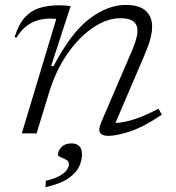

<svg xmlns="http://www.w3.org/2000/svg" viewBox="-20 -542 714 780"><path d="M48 -390 39 -390.5Q55.5 -443.5 81.2 -471.5Q107 -499.5 142 -510Q177 -520.5 220.5 -520.5Q245 -520.5 267 -517L187.5 -273.5H197.5Q269.5 -410.5 344 -466.2Q418.5 -522 490.5 -522Q546.5 -522 572.2 -498Q598 -474 598 -434Q598 -413 591.2 -386Q584.5 -359 569 -323L449 -42.5Q480 -43.5 522.5 -56.5Q565 -69.5 624 -100.5L637.5 -76Q560.5 -24.5 505.8 -7.2Q451 10 420 10Q394.5 10 386.5 -3Q378.5 -16 391.5 -46L516.5 -337Q538.5 -388 538.5 -417Q538.5 -468 470 -468Q414 -468 357.5 -429.5Q301 -391 254.2 -323.8Q207.5 -256.5 181 -171L128.5 0H68.5L208.5 -464.5Q204 -466 197.2 -466.2Q190.5 -466.5 184.5 -466.5Q93.5 -466.5 48 -390ZM215.5 86Q215.5 70.5 229.8 55.5Q244 40.5 271 40.5Q290 40.5 301.5 51Q313 61.5 313 86Q313 109.5 301.5 134.8Q290 160 258.2 182.2Q226.5 204.5 165 218.5L166 192.5Q205.5 183 225.8 170.5Q246 158 253 146Q260 134 260 125.5Q260 113.5 249 107.2Q238 101 226.8 96.8Q215.5 92.5 215.5 86Z"/></svg>

Font: Newsreader Caption Light
Style: Italic
Weight: 300
Italic angle: -17°
Designer: Hugues Gentile
Foundry: Production Type
Version: Version 1.001